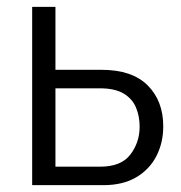

<svg xmlns="http://www.w3.org/2000/svg" viewBox="-20 -541 528 561"><path d="M74 0V-521H142V-337H277Q366 -337 411.5 -291.5Q457 -246 457 -172Q457 -124 437 -85Q417 -46 378 -23Q339 0 282 0ZM142 -54H273Q334 -54 361 -89.5Q388 -125 388 -171Q388 -201 377.5 -226.5Q367 -252 341.5 -267.5Q316 -283 271 -283H142Z"/></svg>

Font: Raleway
Style: Regular
Weight: 400
Designer: Matt McInerney, Pablo Impallari, Rodrigo Fuenzalida
Foundry: Matt McInerney, Pablo Impallari, Rodrigo Fuenzalida
Version: Version 4.101;RELEASE